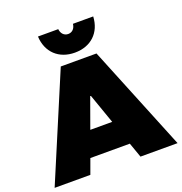

<svg xmlns="http://www.w3.org/2000/svg" viewBox="-169 -1064 1138 1202"><g transform="rotate(-20 399.5 -463.0)"><path d="M400 -752C507 -752 579 -820 584 -926H449C446 -896 427 -876 400 -876C373 -876 354 -896 351 -926H216C221 -820 293 -752 400 -752ZM562 0H809L524 -701H286L-10 0H228L264 -99H527ZM324 -265 398 -470 470 -265Z"/></g></svg>

Font: Montserrat arm Black
Style: Regular
Weight: 900
Designer: Julieta Ulanovsky
Foundry: Julieta Ulanovsky
Version: Version 6.000;PS 006.000;hotconv 1.0.88;makeotf.lib2.5.64775